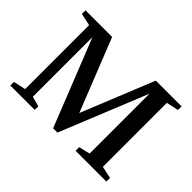

<svg xmlns="http://www.w3.org/2000/svg" viewBox="-98 -644 829 829"><g transform="rotate(45 316.5 -229.5)"><path d="M79.1 -424.8 22.9 -437V-459H185.5L317.4 -126.5L452.1 -459H609.4V-437L553.7 -424.8V-34.2L609.4 -22V0H421.4V-22L472.7 -34.2V-399.9L310.5 0H284.2L126 -398.4V-34.2L171.9 -22V0H22.9V-22L79.1 -34.2Z"/></g></svg>

Font: Liberation Serif
Style: Regular
Weight: 400
Designer: Steve Matteson
Foundry: Ascender Corporation
Version: Version 2.1.5